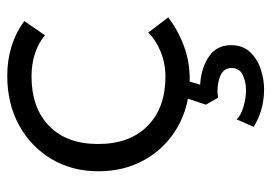

<svg xmlns="http://www.w3.org/2000/svg" viewBox="-132 -408 765 542"><g transform="rotate(-90 251.0 -137.5)"><path d="M299 15Q223 15 164 -18.5Q105 -52 71.5 -110.2Q38 -168.5 38 -242.5Q38 -317.5 72.8 -375.5Q107.5 -433.5 168.2 -466.8Q229 -500 307 -500Q396.5 -500 462 -452L422 -393.5Q376.5 -431.5 305 -431.5Q217.5 -431.5 166.2 -382Q115 -332.5 115 -243.5Q115 -154.5 166 -104Q217 -53.5 304.5 -53.5Q343 -53.5 376.2 -67.2Q409.5 -81 429.5 -102L472.5 -45.5Q434.5 -17 390.8 -1Q347 15 299 15ZM270.5 225Q239 225 212 217.2Q185 209.5 163.5 195.5L184.5 147.5Q194.5 159 219.2 166.5Q244 174 268 174Q290 174 309.8 164.8Q329.5 155.5 329.5 133Q329.5 109 303 99.8Q276.5 90.5 245.5 95L226 60.5L253 -20H301.5L282.5 44.5Q330.5 47.5 362.2 69.5Q394 91.5 394 131.5Q394 165.5 373.8 186.2Q353.5 207 324.8 216Q296 225 270.5 225Z"/></g></svg>

Font: Geologica ExtraLight
Style: Regular
Weight: 200
Designer: Sindre Bremnes, Frode Helland
Foundry: Monokrom Skriftforlag AS
Version: Version 1.010; ttfautohint (v1.8.4.7-5d5b);gftools[0.9.28]